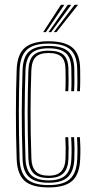

<svg xmlns="http://www.w3.org/2000/svg" viewBox="-20 -780 400 806"><path d="M184 6.8Q114 6.8 83.1 -21.1Q52.2 -49 50 -112.5Q48.2 -162.5 47.5 -211.1Q46.8 -259.8 46.8 -306.8Q46.8 -353.8 47.6 -398.9Q48.5 -444 50 -487Q52.5 -553.8 85.2 -580.2Q118 -606.8 183.8 -606.8Q251.8 -606.8 283.8 -580.2Q315.8 -553.8 316.5 -489Q316.8 -469 316.8 -444.6Q316.8 -420.2 315.5 -397.2H303.8Q305 -418.8 304.9 -441.2Q304.8 -463.8 304.2 -488.8Q303.5 -546.8 275.5 -571.9Q247.5 -597 183.8 -597Q120.8 -597 92.8 -571.2Q64.8 -545.5 62.2 -486.5Q61 -446.5 60.1 -403.2Q59.2 -360 59.1 -313.4Q59 -266.8 59.8 -216.5Q60.5 -166.2 62.2 -112.5Q64.5 -53.5 93.5 -28.2Q122.5 -3 184 -3Q246.2 -3 274 -28.8Q301.8 -54.5 304.2 -112.2Q305.5 -136.2 305.1 -158.8Q304.8 -181.2 303.2 -204H315.5Q317 -182.5 317.4 -160.4Q317.8 -138.2 316.5 -111.8Q314 -48.2 283.2 -20.8Q252.5 6.8 184 6.8ZM184 -12.8Q130 -12.8 103.2 -35.8Q76.5 -58.8 74.8 -112.8Q73 -166.5 72.1 -215.8Q71.2 -265 71.4 -310.8Q71.5 -356.5 72.4 -400Q73.2 -443.5 74.8 -485.8Q76.5 -541 102.5 -564.1Q128.5 -587.2 183.8 -587.2Q240.5 -587.2 265.9 -564.5Q291.2 -541.8 292 -488.5Q292.2 -464.5 292.4 -442.6Q292.5 -420.8 291 -397.2H279Q280.2 -419 280.1 -442Q280 -465 279.5 -488.2Q279.2 -536.8 256.4 -557Q233.5 -577.2 183.8 -577.2Q132.8 -577.2 110.8 -555.4Q88.8 -533.5 87 -485.2Q85.5 -441.2 84.6 -397.6Q83.8 -354 83.6 -308.8Q83.5 -263.5 84.4 -215.2Q85.2 -167 87 -113.5Q88.8 -66.5 111.5 -44.6Q134.2 -22.8 184 -22.8Q233.2 -22.8 255.5 -44.8Q277.8 -66.8 279.5 -112.8Q280.8 -135.8 280.5 -157.5Q280.2 -179.2 278.5 -204H291Q292.5 -179.8 292.8 -159Q293 -138.2 292 -112.5Q289.8 -60.5 264.6 -36.6Q239.5 -12.8 184 -12.8ZM184 -32.8Q140 -32.8 120.4 -52.9Q100.8 -73 99.2 -113.8Q97.5 -167.8 96.8 -215.5Q96 -263.2 96 -307.5Q96 -351.8 96.9 -395.5Q97.8 -439.2 99.2 -485.5Q101 -529.2 120.6 -548.2Q140.2 -567.2 183.8 -567.2Q228.2 -567.2 247.6 -548.9Q267 -530.5 267.2 -487.8Q267.5 -469.8 267.8 -446Q268 -422.2 266.5 -397.2H254.2Q255.8 -422.5 255.5 -444.4Q255.2 -466.2 255 -487.8Q254.8 -525.2 238.1 -541.4Q221.5 -557.5 183.8 -557.5Q146.5 -557.5 129.8 -540.5Q113 -523.5 111.5 -483.2Q110 -439.5 109.1 -396.4Q108.2 -353.2 108.2 -308.6Q108.2 -264 109.1 -216Q110 -168 111.8 -114.2Q112.8 -79 129.8 -60.8Q146.8 -42.5 184 -42.5Q221 -42.5 237.5 -61.1Q254 -79.8 255 -113.5Q256 -138 255.8 -159.2Q255.5 -180.5 254.2 -204H266.5Q267.8 -180.8 268 -158.9Q268.2 -137 267.2 -113.2Q265.8 -73 246.4 -52.9Q227 -32.8 184 -32.8ZM161.2 -645 235.8 -759.8H250.2L172.5 -645ZM205.5 -645 293.2 -759.8H307.8L216.8 -645ZM183.5 -645 264.5 -759.8H279L194.5 -645Z"/></svg>

Font: Big Shoulders Inline Text Thin Light
Style: Regular
Weight: 300
Version: Version 2.002